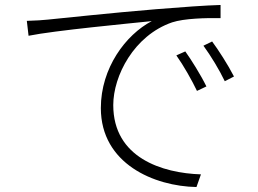

<svg xmlns="http://www.w3.org/2000/svg" viewBox="-20 -726 1040 773"><path d="M726 -519 690 -503C719 -462 752 -404 773 -360L811 -378C788 -425 749 -487 726 -519ZM834 -559 799 -542C829 -501 863 -445 885 -399L922 -418C898 -465 858 -527 834 -559ZM88 -642 95 -582C198 -603 504 -632 591 -641C486 -586 386 -452 386 -291C386 -66 602 24 771 27L789 -24C633 -29 436 -91 436 -303C436 -420 519 -583 673 -636C722 -652 809 -654 868 -653V-706C804 -704 721 -698 609 -689C426 -674 225 -652 172 -647C152 -645 126 -643 88 -642Z"/></svg>

Font: Noto Sans CJK JP Light
Style: Regular
Weight: 300
Designer: Ryoko NISHIZUKA (kana & ideographs); Paul D. Hunt (Latin, Greek & Cyrillic); Wenlong ZHANG (bopomofo); Sandoll Communica
Foundry: Adobe Systems Incorporated
Version: Version 1.004;PS 1.004;hotconv 1.0.82;makeotf.lib2.5.63406